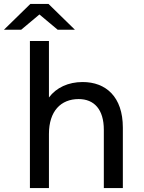

<svg xmlns="http://www.w3.org/2000/svg" viewBox="-60 -949 725 969"><path d="M91 0H187V-273C187 -388 247 -449 337 -449C415 -449 464 -397 464 -294V0H560V-305C560 -461 474 -535 357 -535C285 -535 224 -507 187 -457V-742H91ZM-40 -799H47L139 -876L231 -799H318L185 -929H93Z"/></svg>

Font: Chess Sans Medium
Style: Regular
Weight: 500
Designer: Wolf Bōese
Foundry: Wolf Bōese
Version: Version 7.223;Glyphs 3.3 (3306)